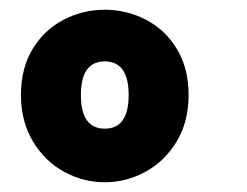

<svg xmlns="http://www.w3.org/2000/svg" viewBox="-20 -736 507 394"><path d="M23 -541Q23 -596 47 -635.5Q71 -675 110.5 -695.5Q150 -716 195 -716Q240 -716 279.5 -695.5Q319 -675 343 -635.5Q367 -596 367 -541Q367 -486 342.5 -445.5Q318 -405 278.5 -383.5Q239 -362 195 -362Q151 -362 111.5 -383.5Q72 -405 47.5 -446Q23 -487 23 -541ZM244 -541Q244 -610 195 -610Q146 -610 146 -541Q146 -472 195 -472Q244 -472 244 -541Z"/></svg>

Font: Fira Sans Condensed Black
Style: Regular
Weight: 900
Width: 3
Designer: Carrois Corporate & Edenspiekermann AG
Foundry: Carrois Corporate GbR & Edenspiekermann AG
Version: Version 4.203